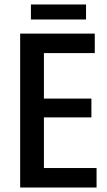

<svg xmlns="http://www.w3.org/2000/svg" viewBox="-20 -837 478 857"><path d="M70 0V-687H403V-600H176V-397H388V-313H176V-87H411V0ZM118 -750V-817H364V-750Z"/></svg>

Font: Medium
Style: Regular
Weight: 500
Designer: Fernando Haro
Foundry: deFharo
Version: Version 1.787